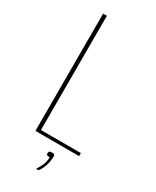

<svg xmlns="http://www.w3.org/2000/svg" viewBox="-198 -675 714 879"><g transform="rotate(30 158.5 -235.5)"><path d="M70 -620H90V-16H301V0H70ZM159 149Q171 132 179 113Q187 94 187 72Q174 72 171.5 69Q169 66 169 62Q169 56 171 52Q173 48 186 48Q197 48 199 51.5Q201 55 201 61Q201 76 197.5 92.5Q194 109 187.5 123.5Q181 138 172 149Z"/></g></svg>

Font: Smooch Sans Thin
Style: Regular
Weight: 100
Designer: Robert E. Leuschke
Foundry: Robert E. Leuschke
Version: Version 1.010